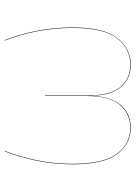

<svg xmlns="http://www.w3.org/2000/svg" viewBox="98 -654 566 801"><g transform="rotate(-90 380.5 -254.0)"><path d="M666 -234Q666 -103 621.5 -47Q577 9 511 9Q452 9 417.5 -31.5Q383 -72 381 -155Q377 -73 341.5 -32Q306 9 247 9Q181 9 138 -47.5Q95 -104 95 -234Q95 -310 110 -383Q125 -456 149 -517H151Q127 -456 112 -383Q97 -310 97 -234Q97 -105 139 -49Q181 7 247 7Q307 7 343.5 -37Q380 -81 380 -175V-349H382V-173Q382 -79 416 -36Q450 7 511 7Q577 7 620.5 -48Q664 -103 664 -234Q664 -311 649.5 -384.5Q635 -458 611 -517H613Q637 -458 651.5 -384.5Q666 -311 666 -234Z"/></g></svg>

Font: FiraGO Two
Style: Regular
Weight: 100
Designer: bBox Type
Foundry: bBox Type GmbH
Version: Version 1.001